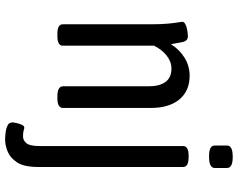

<svg xmlns="http://www.w3.org/2000/svg" viewBox="-112 -630 954 771"><g transform="rotate(90 365.5 -245.0)"><path d="M115 2Q78 2 78 -20V-373Q78 -414 75.5 -441Q73 -468 70.5 -482Q68 -496 68 -499Q68 -506 75.5 -510.5Q83 -515 93 -517.5Q103 -520 112.5 -521Q122 -522 126 -522Q145 -522 149.5 -500Q154 -478 158 -454Q180 -489 213 -509Q246 -529 284 -529Q346 -529 380 -487.5Q414 -446 414 -373V-20Q414 -10 405 -4Q396 2 376 2H366Q346 2 336.5 -4Q327 -10 327 -20V-365Q327 -408 309.5 -432Q292 -456 256 -456Q228 -456 203.5 -436.5Q179 -417 164 -386V-20Q164 2 126 2ZM542 212Q529 212 512.5 210Q496 208 484 202Q472 196 472 182Q472 178 474.5 166.5Q477 155 481.5 145Q486 135 493 135Q498 135 504.5 137.5Q511 140 529 140Q544 140 555.5 126.5Q567 113 567 72V-503Q567 -525 607 -525H611Q651 -525 651 -503V80Q651 136 632.5 164Q614 192 588.5 202Q563 212 542 212ZM609 -607Q586 -607 575.5 -612.5Q565 -618 565 -629V-680Q565 -690 575.5 -696Q586 -702 611 -702Q634 -702 644.5 -696Q655 -690 655 -680V-629Q655 -619 644.5 -613Q634 -607 609 -607Z"/></g></svg>

Font: Asap Condensed VF Beta
Style: Regular
Weight: 400
Designer: Pablo Cosgaya
Foundry: Omnibus-Type
Version: Version 1.008